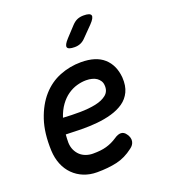

<svg xmlns="http://www.w3.org/2000/svg" viewBox="-143 -889 887 1004"><g transform="rotate(-20 300.0 -387.5)"><path d="M440 -121Q455 -100 451.5 -80Q448 -60 428 -46Q384 -12 335.5 -1Q287 10 225 10Q185 10 151.5 -3.5Q118 -17 93 -42Q68 -67 54 -101.5Q40 -136 38 -178Q34 -277 58 -348.5Q82 -420 124 -467.5Q166 -515 222.5 -537.5Q279 -560 341 -560Q424 -560 468 -520.5Q512 -481 518 -411Q521 -364 505.5 -331.5Q490 -299 461 -279Q432 -259 393.5 -248Q355 -237 311.5 -233Q268 -229 223.5 -229.5Q179 -230 138 -232Q137 -221 136.5 -209.5Q136 -198 136 -186Q137 -163 145.5 -145Q154 -127 167.5 -114.5Q181 -102 199.5 -95.5Q218 -89 238 -89Q261 -89 279 -91Q297 -93 313 -97.5Q329 -102 344 -109Q359 -116 374 -126Q394 -140 411 -139.5Q428 -139 440 -121ZM154 -319Q201 -316 249 -316.5Q297 -317 335.5 -325Q374 -333 397 -352Q420 -371 417 -405Q416 -419 409 -429.5Q402 -440 392 -447Q382 -454 367 -458Q352 -462 334 -462Q309 -462 282.5 -454.5Q256 -447 231.5 -430Q207 -413 187 -385.5Q167 -358 154 -319ZM339 -645Q303 -645 298.5 -658.5Q294 -672 321 -701L372 -756Q387 -772 402.5 -778.5Q418 -785 438 -785Q474 -785 478.5 -771Q483 -757 455 -728L400 -672Q387 -658 372 -651.5Q357 -645 339 -645Z"/></g></svg>

Font: Maple Mono Medium
Style: Italic
Weight: 500
Italic angle: -10°
Monospace: yes
Designer: subframe7536
Version: Version 7.000